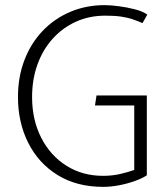

<svg xmlns="http://www.w3.org/2000/svg" viewBox="-20 -714 654 748"><path d="M350 -303H503V-52Q478 -43 447.5 -36Q417 -29 381 -29Q301 -29 238.5 -68.5Q176 -108 140.5 -177.5Q105 -247 105 -336Q105 -405 126 -463Q147 -521 185.5 -563.5Q224 -606 276 -629.5Q328 -653 390 -653Q426 -653 450.5 -649.5Q475 -646 495 -639.5Q515 -633 535 -624L554 -657Q536 -670 504.5 -678Q473 -686 441 -690Q409 -694 388 -694Q315 -694 253 -667.5Q191 -641 145.5 -593Q100 -545 75 -479.5Q50 -414 50 -336Q50 -237 90 -157.5Q130 -78 204.5 -32Q279 14 382 14Q411 14 443 8Q475 2 504.5 -8.5Q534 -19 552 -31V-342H356Z"/></svg>

Font: Catamaran Thin Thin
Style: Regular
Weight: 250
Version: Version 2.000